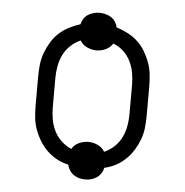

<svg xmlns="http://www.w3.org/2000/svg" viewBox="-48 -627 696 723"><g transform="rotate(5 300.0 -265.0)"><path d="M300 50Q288 50 277 47Q266 44 256.5 37.5Q247 31 240.5 21Q234 11 232 0Q209 -5 188.5 -16Q168 -27 151.5 -43Q135 -59 123 -78.5Q111 -98 103 -119.5Q95 -141 92.5 -164Q90 -187 90 -210V-320Q90 -343 92.5 -366Q95 -389 103 -410.5Q111 -432 123 -452Q135 -472 152 -487.5Q169 -503 189.5 -513.5Q210 -524 232 -531Q234 -542 240.5 -552Q247 -562 256.5 -568Q266 -574 277.5 -577Q289 -580 300 -580Q311 -580 322.5 -577Q334 -574 343.5 -568Q353 -562 359.5 -552Q366 -542 368 -531Q390 -524 410.5 -513.5Q431 -503 448 -487.5Q465 -472 477 -452Q489 -432 497 -410.5Q505 -389 507.5 -366Q510 -343 510 -320V-210Q510 -187 507.5 -164Q505 -141 497 -119.5Q489 -98 477 -78.5Q465 -59 448.5 -43Q432 -27 411.5 -16Q391 -5 368 0Q366 11 359.5 21Q353 31 343.5 37.5Q334 44 323 47Q312 50 300 50ZM238 -60Q247 -76 264.5 -84Q282 -92 300 -92Q318 -92 335.5 -84Q353 -76 362 -60Q383 -69 400 -85Q417 -101 427 -121.5Q437 -142 441 -164.5Q445 -187 445 -210V-320Q445 -343 441 -365.5Q437 -388 427 -408.5Q417 -429 400 -445Q383 -461 361 -469Q352 -454 335 -446Q318 -438 300 -438Q282 -438 264.5 -446Q247 -454 238 -470Q217 -461 200 -445Q183 -429 173 -408.5Q163 -388 159 -365.5Q155 -343 155 -320V-210Q155 -187 159 -164.5Q163 -142 173 -121.5Q183 -101 200 -85Q217 -69 238 -60Z"/></g></svg>

Font: Iosevka Curly Slab LtEx
Style: Regular
Weight: 300
Width: 7
Monospace: yes
Designer: Belleve Invis
Foundry: Belleve Invis
Version: Version 11.1.0; ttfautohint (v1.8.3)